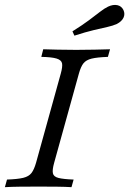

<svg xmlns="http://www.w3.org/2000/svg" viewBox="-25 -775 535 795"><path d="M-4.8 0 4 -31.5Q48.4 -33.1 71.4 -38.7Q94.4 -44.4 105.2 -58.5Q116.1 -72.6 124.2 -100.8L226.6 -470.2Q234.7 -499.2 231.9 -512.9Q229 -526.6 208.9 -532.7Q188.7 -538.7 146 -539.5L154 -571Q179 -570.2 214.1 -569.4Q249.2 -568.5 290.3 -568.5Q330.6 -568.5 367.3 -569.4Q404 -570.2 430.6 -571L421.8 -539.5Q377.4 -537.9 354.4 -532.3Q331.5 -526.6 320.6 -512.9Q309.7 -499.2 301.6 -470.2L199.2 -100.8Q191.1 -71.8 194 -57.7Q196.8 -43.5 216.9 -38.3Q237.1 -33.1 279.8 -31.5L271 0Q246.8 -1.6 210.9 -2Q175 -2.4 135.5 -2.4Q93.5 -2.4 57.3 -2Q21 -1.6 -4.8 0ZM283.1 -627.4 275 -645.2Q316.1 -671 343.1 -691.1Q370.2 -711.3 388.7 -725.8Q407.3 -740.3 422.6 -747.6Q443.5 -757.3 460.9 -753.6Q478.2 -750 486.3 -733.1Q493.5 -716.9 486.3 -701.6Q479 -686.3 458.9 -675.8Q442.7 -668.5 419.4 -663.3Q396 -658.1 363.3 -650.4Q330.6 -642.7 283.1 -627.4Z"/></svg>

Font: Playfair 5pt SemiExpanded Light 12pt
Style: Italic
Weight: 300
Italic angle: -15.6°
Version: Version 2.000;gftools[0.9.28]